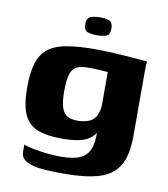

<svg xmlns="http://www.w3.org/2000/svg" viewBox="-76 -596 683 781"><g transform="rotate(10 266.0 -206.0)"><path d="M241 120Q199 120 165.5 118Q132 116 109 109.5Q86 103 73.5 91.5Q61 80 61 61Q61 55 61 45Q61 35 61 31Q71 36 97.5 41.5Q124 47 156 50.5Q188 54 213 54Q271 54 300 38.5Q329 23 338 -11.5Q347 -46 342 -100L359 -98Q348 -68 330.5 -51Q313 -34 283 -26.5Q253 -19 207 -19Q144 -19 105.5 -34.5Q67 -50 49.5 -89Q32 -128 32 -200Q32 -262 44.5 -301.5Q57 -341 86 -363Q115 -385 163.5 -393Q212 -401 285 -401Q307 -401 339 -399.5Q371 -398 403.5 -395.5Q436 -393 461 -391Q486 -389 494 -388Q493 -385 492.5 -374Q492 -363 492 -348.5Q492 -334 492 -319V-80Q492 1 465.5 44Q439 87 384 103.5Q329 120 241 120ZM258 -102Q280 -102 299.5 -108.5Q319 -115 331 -133Q343 -151 344 -184V-318Q336 -319 313 -320.5Q290 -322 264 -322Q233 -322 215.5 -313.5Q198 -305 190.5 -281Q183 -257 183 -211Q183 -167 191 -143Q199 -119 215.5 -110.5Q232 -102 258 -102ZM275 -458Q251 -458 235.5 -463.5Q220 -469 220 -495Q220 -520 236.5 -526Q253 -532 277 -532Q300 -532 314 -525.5Q328 -519 328 -495Q328 -469 313.5 -463.5Q299 -458 275 -458Z"/></g></svg>

Font: Genos
Style: Bold
Weight: 700
Designer: Robert E. Leuschke
Foundry: Robert E. Leuschke
Version: Version 1.010